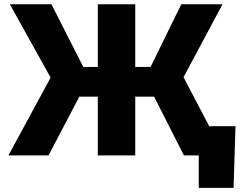

<svg xmlns="http://www.w3.org/2000/svg" viewBox="-20 -748 1153 924"><path d="M630.9 -727.5V-425.8H704.6L852.5 -727.5H1050.8L863.3 -376.5L1060.5 0H865.2L721.7 -282.7H630.9V0H450.7V-282.7H361.8L213.4 0H20.5L223.6 -374.5L27.3 -727.5H227.5L380.9 -425.8H450.7V-727.5ZM936.5 156.2V0H891.6V-140.6H1113.3L1104 156.2Z"/></svg>

Font: Inter Display Extra Bold
Style: Regular
Weight: 800
Designer: Rasmus Andersson
Foundry: rsms
Version: Version 4.000;git-4fc901f